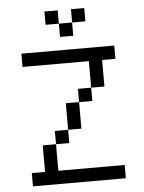

<svg xmlns="http://www.w3.org/2000/svg" viewBox="-56 -857 674 901"><g transform="rotate(-5 281.0 -406.0)"><path d="M62.5 -562.5H375V-437.5H437.5V-562.5H500V-625H62.5ZM62.5 0H500V-62.5H187.5V-187.5H125V-62.5H62.5ZM187.5 -187.5H250V-250H187.5ZM187.5 -750H250V-812.5H187.5ZM250 -250H312.5V-375H250ZM250 -687.5H312.5V-750H250ZM312.5 -375H375V-437.5H312.5ZM312.5 -750H375V-812.5H312.5Z"/></g></svg>

Font: ChillMoonMono
Style: Regular
Weight: 400
Designer: Warren2060
Foundry: ChillType
Version: Version 1.000;Glyphs 3.1.1 (3135)